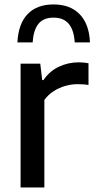

<svg xmlns="http://www.w3.org/2000/svg" viewBox="-20 -824 416 844"><path d="M70.5 0V-544H157L165.5 -472H171Q197.5 -511 238.5 -530.5Q279.5 -550 325.5 -550Q337.5 -550 348.5 -549Q359.5 -548 369 -546V-450.5Q357 -452.5 344.8 -453.2Q332.5 -454 320 -454Q294 -454 266.8 -446.2Q239.5 -438.5 215.5 -423Q191.5 -407.5 175 -384.5V0ZM56.5 -637.5Q60.5 -719 101.2 -761.8Q142 -804.5 215.5 -804.5Q288.5 -804.5 330.2 -761.5Q372 -718.5 375.5 -637.5H308.5Q305 -692 282.2 -719.2Q259.5 -746.5 215.5 -746.5Q171 -746.5 149 -719.2Q127 -692 123.5 -637.5Z"/></svg>

Font: Encode Sans Condensed Thin Medium
Style: Regular
Weight: 500
Version: Version 3.002